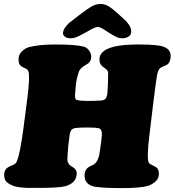

<svg xmlns="http://www.w3.org/2000/svg" viewBox="-20 -942 882 970"><path d="M410.2 -776.4Q377 -758.3 363.8 -753.4Q350.6 -748.5 336.9 -748.5Q318.8 -748.5 307.9 -756.6Q296.9 -764.6 298.3 -777.8Q300.8 -798.8 328.1 -825.2L378.4 -864.3Q422.4 -897.9 443.4 -909.9Q464.4 -921.9 487.8 -921.9Q509.3 -921.9 528.1 -910.6Q546.9 -899.4 575.2 -874L618.2 -834Q627.4 -822.8 632.1 -816.2Q636.7 -809.6 640.4 -799.1Q644 -788.6 642.6 -777.8Q641.1 -764.6 628.4 -756.6Q615.7 -748.5 597.2 -748.5Q583.5 -748.5 571.8 -753.4Q560.1 -758.3 530.8 -776.4Q525.9 -779.3 517.6 -784.9Q509.3 -790.5 505.1 -793Q501 -795.4 495.1 -798.8Q489.3 -802.2 484.4 -804Q479.5 -805.7 474.1 -806.2Q467.3 -805.2 459.2 -802.2Q451.2 -799.3 446.5 -796.9Q441.9 -794.4 428.7 -786.9Q415.5 -779.3 410.2 -776.4ZM98.6 -295.4 117.7 -441.9Q125.5 -502 126.5 -535.4Q127.4 -568.8 124.3 -578.9Q121.1 -588.9 113.3 -594.2Q112.8 -594.2 99.9 -600.1Q86.9 -606 81.5 -612.8Q73.7 -623 73.7 -641.1Q73.7 -666 90.6 -682.4Q107.4 -698.7 125.5 -703.6Q178.2 -717.3 258.3 -717.3Q359.9 -717.3 400.9 -707Q418.9 -702.6 429.9 -687Q440.9 -671.4 440.9 -656.7Q440.9 -634.8 426.8 -622.6Q422.9 -619.6 413.8 -614.5Q404.8 -609.4 400.4 -606Q389.6 -598.6 383.1 -588.9Q376.5 -579.1 369.4 -548.6Q362.3 -518.1 359.4 -467.8Q358.4 -451.7 360.6 -444.8Q362.8 -438 369.6 -436.5Q389.2 -432.1 420.9 -432.1Q460 -432.1 488.8 -434.1Q506.8 -435.1 513.9 -444.1Q521 -453.1 522.9 -476.1Q526.4 -519 526.4 -571.8Q526.4 -583.5 517.6 -591.3Q514.6 -594.2 505.9 -600.3Q497.1 -606.4 493.2 -610.8Q482.4 -622.6 482.4 -642.6Q482.4 -674.8 521.5 -694.3Q568.8 -717.3 679.7 -717.3Q775.4 -717.3 805.7 -706.1Q842.3 -692.9 842.3 -659.7Q842.3 -628.9 825.7 -616.7Q819.3 -612.3 806.9 -607.2Q794.4 -602.1 790.5 -599.1Q778.8 -590.8 773.4 -562.3Q768.1 -533.7 753.4 -413.6L733.9 -252Q720.2 -136.7 732.4 -119.1Q736.3 -113.3 751.7 -106.4Q767.1 -99.6 772.5 -94.2Q782.7 -84.5 782.7 -64Q782.7 -39.6 764.6 -24.2Q746.6 -8.8 727.1 -2.9Q688.5 8.3 597.7 8.3Q471.7 8.3 443.8 -2.9Q407.2 -16.6 407.2 -54.7Q407.2 -81.1 422.9 -94.2Q427.7 -98.6 439.5 -103.8Q451.2 -108.9 456.5 -112.8Q473.1 -125.5 480.5 -155.8Q483.9 -171.4 487.8 -202.1Q488.3 -205.1 491 -224.6Q493.7 -244.1 494.6 -258.3Q496.6 -288.6 480.5 -293.5Q465.3 -297.9 423.3 -297.9Q381.3 -297.9 362.3 -295.4Q348.1 -293.5 341.6 -286.4Q335 -279.3 332.5 -265.1Q330.1 -251 324.7 -204.1Q324.2 -201.2 320.3 -140.1Q319.8 -123 329.6 -111.3Q332.5 -107.9 336.7 -104.7Q340.8 -101.6 346.2 -98.4Q351.6 -95.2 354 -93.3Q367.7 -81.5 367.7 -67.4Q367.7 -18.1 311 -1.5Q278.3 7.3 172.4 7.3Q134.8 7.3 118.7 7.1Q102.5 6.8 79.8 4.2Q57.1 1.5 43.9 -4.4Q19 -15.1 10 -26.6Q1 -38.1 1 -60.1Q1 -83.5 19 -95.7Q26.4 -101.1 37.6 -105.2Q48.8 -109.4 55.7 -114.3Q62.5 -119.1 66.4 -129.9Q82 -169.9 98.6 -295.4Z"/></svg>

Font: Cooper* Black
Style: Italic
Weight: 900
Italic angle: -7°
Designer: Owen Earl
Foundry: indestructible type*
Version: Version 0.001